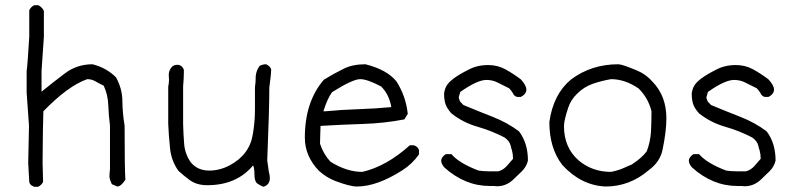

<svg xmlns="http://www.w3.org/2000/svg" viewBox="-20 -720 3030 735"><path d="M126 -5H111L109 -6Q94 -11 92 -24L88 -96L91 -239L82 -365V-448Q86 -477 92 -580V-680Q97 -693 111 -700H127Q143 -691 148 -678V-580L139 -448V-369Q183 -405 229 -439.5Q275 -474 334 -474Q387 -461 424 -424Q448 -381 448.5 -333.5Q449 -286 457 -239Q457 -72 460 -32Q443 -6 429 -6L408 -15Q401 -29 399 -43Q399 -56 401 -72V-239Q396 -278 394.5 -318Q393 -358 377 -392Q360 -400 345.5 -408.5Q331 -417 314 -417Q240 -391 146 -294Q144 -241 143 -96L145 -24Q140 -12 126 -5Z M988 -5Q973 -11 962 -20Q954 -30 954 -53Q954 -76 949 -87Q886 -11 773 -11Q734 -11 707 -30Q684 -47 663 -66Q636 -104 631 -151.5Q626 -199 624 -245V-389Q627 -401 627 -414L626 -434Q626 -452 640 -466Q648 -471 651 -471Q654 -471 658 -472Q677 -472 684 -452Q684 -420 681 -389V-245Q682 -206 685 -168.5Q688 -131 710 -99Q736 -67 781 -67Q821 -67 859 -87Q936 -128 948 -207Q956 -253 956 -301V-385Q959 -406 959 -429Q961 -450 974 -468Q986 -474 999 -474Q1016 -465 1018 -454Q1018 -436 1011 -385Q1011 -301 1003 -106L1009 -63Q1013 -49 1013 -39Q1013 -12 988 -5Z M1226 -294Q1288 -300 1352 -302Q1416 -304 1478 -310Q1470 -358 1439 -389Q1386 -417 1359 -417Q1330 -417 1251 -367Q1233 -342 1218 -294ZM1346 -6Q1320 -6 1264 -27Q1230 -40 1201 -66Q1147 -122 1147 -193Q1147 -331 1220 -415Q1257 -438 1296 -457Q1330 -474 1379 -474Q1462 -453 1498 -408Q1534 -351 1541 -284L1528 -263Q1451 -248 1369.5 -245.5Q1288 -243 1207 -238L1205 -170Q1218 -130 1245 -101Q1307 -62 1367 -62Q1459 -83 1549 -164H1564Q1580 -159 1584 -145V-129Q1558 -92 1520 -68Q1423 -6 1346 -6Z M1882 -7 1870 -8H1855Q1760 -8 1681 -79Q1669 -93 1669 -105Q1669 -114 1678 -123Q1683 -129 1689 -130H1708Q1738 -95 1812 -67Q1822 -66 1830.5 -65Q1839 -64 1887 -64Q1906 -69 1919.5 -84Q1933 -99 1944 -112Q1944 -129 1940 -144Q1937 -152 1935 -162Q1931 -180 1911 -194Q1863 -219 1807.5 -235Q1752 -251 1708 -286Q1691 -305 1685.5 -321.5Q1680 -338 1680 -362Q1682 -378 1689 -391Q1705 -419 1773 -453Q1806 -471 1849 -471Q1885 -471 1915 -454.5Q1945 -438 1974 -416Q1995 -393 1995 -377Q1995 -360 1974 -349H1959Q1947 -353 1943 -364Q1937 -374 1929 -382Q1906 -393 1886 -403.5Q1866 -414 1842 -414Q1807 -414 1742 -368L1736 -347Q1739 -334 1742 -330.5Q1745 -327 1754 -318Q1809 -295 1865.5 -273Q1922 -251 1967 -217Q2001 -172 2001 -105Q1995 -81 1977 -63.5Q1959 -46 1942 -30Q1916 -7 1882 -7Z M2319 -62Q2351 -68 2379 -82L2398 -90Q2438 -116 2456 -141Q2470 -179 2472 -215.5Q2474 -252 2474 -294Q2462 -344 2425 -381Q2373 -417 2319 -417Q2284 -411 2250 -399.5Q2216 -388 2189 -361Q2165 -338 2155 -307Q2139 -259 2139 -237Q2139 -155 2195 -106Q2247 -62 2319 -62ZM2298 -6Q2205 -10 2133 -88Q2083 -152 2083 -253Q2098 -359 2165 -415Q2243 -474 2347 -474Q2362 -474 2421 -449Q2454 -435 2479 -406Q2531 -352 2531 -267Q2531 -219 2517 -150Q2508 -101 2464 -69Q2391 -6 2298 -6Z M2830 -7 2818 -8H2803Q2708 -8 2629 -79Q2617 -93 2617 -105Q2617 -114 2626 -123Q2631 -129 2637 -130H2656Q2686 -95 2760 -67Q2770 -66 2778.5 -65Q2787 -64 2835 -64Q2854 -69 2867.5 -84Q2881 -99 2892 -112Q2892 -129 2888 -144Q2885 -152 2883 -162Q2879 -180 2859 -194Q2811 -219 2755.5 -235Q2700 -251 2656 -286Q2639 -305 2633.5 -321.5Q2628 -338 2628 -362Q2630 -378 2637 -391Q2653 -419 2721 -453Q2754 -471 2797 -471Q2833 -471 2863 -454.5Q2893 -438 2922 -416Q2943 -393 2943 -377Q2943 -360 2922 -349H2907Q2895 -353 2891 -364Q2885 -374 2877 -382Q2854 -393 2834 -403.5Q2814 -414 2790 -414Q2755 -414 2690 -368L2684 -347Q2687 -334 2690 -330.5Q2693 -327 2702 -318Q2757 -295 2813.5 -273Q2870 -251 2915 -217Q2949 -172 2949 -105Q2943 -81 2925 -63.5Q2907 -46 2890 -30Q2864 -7 2830 -7Z"/></svg>

Font: Yozai
Style: Regular
Weight: 400
Designer: LXGW / Y.OzVox
Foundry: LXGW / Y.OzVox
Version: Version 0.861;October 22, 2024